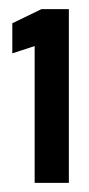

<svg xmlns="http://www.w3.org/2000/svg" viewBox="-20 -821 195 421"><path d="M56 -420V-720L7 -704V-770L71 -801H131V-420Z"/></svg>

Font: Saira UltraCondensed ExtraBold
Style: Regular
Weight: 800
Width: 1
Designer: Hector Gatti with collaboration of the Omnibus-Type team
Foundry: Omnibus-Type
Version: Version 1.101